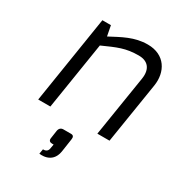

<svg xmlns="http://www.w3.org/2000/svg" viewBox="-186 -653 928 1012"><g transform="rotate(30 277.5 -147.5)"><path d="M208 244C208 244 291 260 305 175L317 94C319 80 316 70 300 70H254C240 70 230 78 227 94L220 142C217 158 226 165 239 165H249L245 188C244 197 240 216 213 215ZM60 0H134L199 -409C282 -446 324 -466 404 -466C455 -466 489 -436 479 -370L420 0H494L553 -370C567 -458 522 -540 416 -540C335 -540 275 -504 208 -469L196 -531H144Z"/></g></svg>

Font: Exo
Style: Regular Italic
Weight: 400
Designer: Natanael Gama
Version: Version 1.00